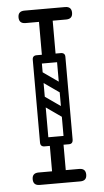

<svg xmlns="http://www.w3.org/2000/svg" viewBox="-52 -734 418 768"><g transform="rotate(-5 157.5 -350.0)"><path d="M157 -486Q130 -486 130 -512V-671Q130 -697 157 -697Q185 -697 185 -671V-512Q185 -486 157 -486ZM76 -650Q50 -650 50 -675Q50 -700 76 -700H239Q265 -700 265 -675Q265 -650 239 -650ZM76 0Q50 0 50 -25Q50 -50 76 -50H239Q265 -50 265 -25Q265 0 239 0ZM92 -501Q92 -518 109 -518H206Q223 -518 223 -501Q223 -483 207 -483H109Q102 -483 97 -487.5Q92 -492 92 -501ZM92 -170Q92 -187 109 -187H206Q223 -187 223 -170Q223 -152 207 -152H109Q102 -152 97 -156.5Q92 -161 92 -170ZM157 -3Q130 -3 130 -29V-158Q130 -184 157 -184Q185 -184 185 -158V-29Q185 -3 157 -3ZM98 -350Q108 -363 121 -354L215 -288Q229 -279 218 -263Q208 -250 195 -259L101 -325Q96 -329 94.5 -336Q93 -343 98 -350ZM98 -448Q108 -461 121 -452L215 -386Q229 -377 218 -361Q208 -348 195 -357L101 -423Q96 -427 94.5 -434Q93 -441 98 -448ZM205 -152Q188 -152 188 -169V-501Q188 -518 205 -518Q223 -518 223 -502V-170Q223 -152 205 -152ZM109 -152Q92 -152 92 -169V-501Q92 -518 109 -518Q127 -518 127 -502V-170Q127 -152 109 -152Z"/></g></svg>

Font: Agu Display
Style: Regular
Weight: 400
Designer: Oluwaseun Badejo
Version: Version 1.103